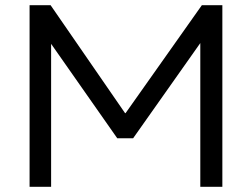

<svg xmlns="http://www.w3.org/2000/svg" viewBox="-20 -720 971 740"><path d="M94 0V-700H175L462 -284H464L758 -700H837V0H752V-554L493 -187H432L177 -551V0Z"/></svg>

Font: REM Medium Light
Style: Regular
Weight: 300
Version: Version 1.005;gftools[0.9.28]